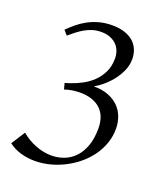

<svg xmlns="http://www.w3.org/2000/svg" viewBox="-132 -780 746 879"><g transform="rotate(20 241.5 -340.5)"><path d="M440.9 -252.9Q440.9 -214.8 428.5 -180.2Q416 -145.5 394.5 -116.2Q373 -86.9 343.8 -63Q314.5 -39.1 281.2 -22.5Q248 -5.9 212.2 3.2Q176.3 12.2 141.1 12.2Q105.5 12.2 73 2.9Q40.5 -6.3 12.7 -26.9L55.7 -94.2Q88.4 -66.9 127 -52Q165.5 -37.1 204.1 -37.1Q235.8 -37.1 264.9 -48.1Q293.9 -59.1 316.2 -82.3Q338.4 -105.5 351.6 -141.4Q364.7 -177.2 364.7 -227.1Q364.7 -288.1 329.3 -320.6Q293.9 -353 230 -353Q222.2 -353 212.6 -352.3Q203.1 -351.6 193.1 -350.1Q183.1 -348.6 173.6 -346.2Q164.1 -343.8 155.8 -340.8L147.9 -370.1L172.9 -377.9Q198.2 -386.2 225.6 -400.4Q252.9 -414.6 275.4 -435.8Q297.9 -457 312.3 -486.3Q326.7 -515.6 326.7 -554.2Q326.7 -572.8 320.6 -589.6Q314.5 -606.4 302 -619.1Q289.6 -631.8 270.8 -639.4Q252 -647 227.1 -647Q203.6 -647 184.1 -640.9Q164.6 -634.8 147.2 -624.8Q129.9 -614.7 114 -602.3Q98.1 -589.8 83 -577.1L64 -599.1Q81.5 -616.2 101.6 -633.1Q121.6 -649.9 145.8 -663.1Q169.9 -676.3 199.2 -684.6Q228.5 -692.9 264.6 -692.9Q298.3 -692.9 324.2 -684.3Q350.1 -675.8 367.2 -660.6Q384.3 -645.5 393.1 -624.3Q401.9 -603 401.9 -578.1Q401.9 -547.9 389.2 -519.8Q376.5 -491.7 357.7 -468.5Q338.9 -445.3 317.4 -427.7Q295.9 -410.2 278.8 -400.9Q319.8 -401.4 350.1 -389.6Q380.4 -377.9 400.6 -357.7Q420.9 -337.4 430.9 -310.3Q440.9 -283.2 440.9 -252.9Z"/></g></svg>

Font: Simonetta
Style: Italic
Weight: 400
Italic angle: -2°
Designer: Gayaneh Bagdasaryan
Foundry: BrownFox
Version: Version 1.001